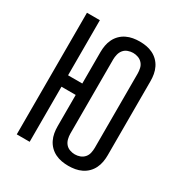

<svg xmlns="http://www.w3.org/2000/svg" viewBox="-175 -870 950 1005"><g transform="rotate(30 300.0 -367.5)"><path d="M380 8Q360 8 340 4.5Q320 1 301.5 -8Q283 -17 268.5 -31.5Q254 -46 245 -64.5Q236 -83 232.5 -103Q229 -123 229 -143V-333H143V0H65V-735H143V-402H229V-592Q229 -612 232.5 -632Q236 -652 245 -670.5Q254 -689 268.5 -703.5Q283 -718 301.5 -727Q320 -736 340 -739.5Q360 -743 380 -743Q401 -743 421 -739.5Q441 -736 459.5 -727Q478 -718 492.5 -703.5Q507 -689 516 -670.5Q525 -652 528.5 -632Q532 -612 532 -592V-143Q532 -123 528.5 -103Q525 -83 516 -64.5Q507 -46 492.5 -31.5Q478 -17 459.5 -8Q441 1 421 4.5Q401 8 380 8ZM380 -61Q396 -61 411 -66.5Q426 -72 436.5 -84Q447 -96 450.5 -112Q454 -128 454 -143V-592Q454 -607 450.5 -623Q447 -639 436.5 -651Q426 -663 411 -668.5Q396 -674 380 -674Q365 -674 349.5 -668.5Q334 -663 324 -651Q314 -639 310 -623Q306 -607 306 -592V-143Q306 -128 310 -112Q314 -96 324 -84Q334 -72 349.5 -66.5Q365 -61 380 -61Z"/></g></svg>

Font: Iosevka Extended
Style: Regular
Weight: 400
Width: 7
Monospace: yes
Designer: Belleve Invis
Foundry: Belleve Invis
Version: Version 32.5.0; ttfautohint (v1.8.4)